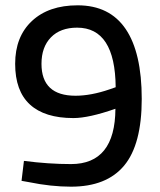

<svg xmlns="http://www.w3.org/2000/svg" viewBox="-20 -691 600 722"><path d="M89 -6 61 -11 70 -86Q163 -74 247 -74Q413 -74 414 -282Q314 -247 256 -247Q148 -247 92.5 -298Q37 -349 37 -451Q37 -553 100 -612Q163 -671 272 -671Q392 -671 452.5 -582Q513 -493 513 -319Q513 -148 447 -68.5Q381 11 247 11Q172 11 89 -6ZM392 -355 415 -363Q413 -587 270 -587Q207 -587 171.5 -550.5Q136 -514 136 -451Q136 -331 264 -331Q322 -331 392 -355Z"/></svg>

Font: Cairo SemiBold
Style: Regular
Weight: 600
Designer: Mohamed Gaber, the designers of Titillium
Foundry: Kief Type Foundry
Version: Version 2.009; ttfautohint (v1.5.33-1714) -l 8 -r 50 -G 200 